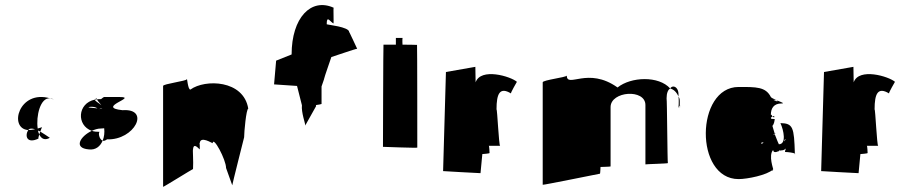

<svg xmlns="http://www.w3.org/2000/svg" viewBox="-20 -727 3538 744"><path d="M89.1 -223C75.1 -199 85.1 -169 129.1 -190C128.1 -190 129.1 -197 132.1 -206C130.1 -210 128.1 -216 127.1 -221C130.1 -220 133.1 -219 136.1 -217C139.1 -226 142.1 -233 143.1 -234C137.1 -232 131.1 -231 126.1 -229C119.1 -277 136.1 -350 174.1 -346C53.1 -381 12.1 -229 89.1 -223ZM89.1 -223C95.1 -230 104.1 -230 116.1 -226C105.1 -224 96.1 -223 89.1 -223ZM132.1 -206C140.1 -189 154.1 -182 173.1 -193C161.1 -201 148.1 -210 136.1 -217C135.1 -214 133.1 -209 132.1 -206ZM174.1 -346C179.1 -345 184.1 -343 189.1 -341C184.1 -344 179.1 -346 174.1 -346Z M324.7 -148C350.7 -145 368.7 -160 377.7 -182C363.7 -187 359.7 -215 366.7 -216C354.7 -216 344.7 -217 335.7 -220C346.7 -225 358.7 -229 370.7 -229C376.7 -229 381.7 -230 383.7 -230C385.7 -213 383.7 -196 377.7 -182C382.7 -180 387.7 -182 394.7 -187C501.7 -183 564.7 -308 454.7 -300C348.7 -311 515.7 -351 444.7 -351H382.7C378.7 -349 375.7 -346 371.7 -343C365.7 -343 360.7 -343 355.7 -342C357.7 -336 366.7 -328 372.7 -319C363.7 -328 347.7 -335 347.7 -341C279.7 -327 275.7 -241 335.7 -220C292.7 -200 261.7 -153 324.7 -148ZM329.7 -313C340.7 -314 350.7 -312 357.7 -307C336.7 -309 310.7 -311 329.7 -313ZM347.7 -341C350.7 -342 352.7 -342 355.7 -342C355.7 -344 354.7 -345 354.7 -346C349.7 -344 347.7 -343 347.7 -341ZM362.7 -303 365.7 -300C363.7 -301 362.7 -302 362.7 -303ZM364.7 -307C367.7 -308 371.7 -309 376.7 -306C374.7 -306 370.7 -307 364.7 -307Z M612 -3C612 -1 726 -72 728 -72C730 -102 726 -148 728 -148C730 -178 752 -148 754 -148C755 -167 753 -172 753 -173L754 -172C756 -202 802 -172 804 -172C806 -202 856 -108 856 -76L880 -9C880 -13 925 -191 926 -195C926 -215 934 -304 942 -306C924 -418 774 -421 718 -380C708 -378 705 -428 704 -420C703 -413 612 -402 612 -394Z M1042 -400 1131 -394 1150 -319C1147 -292 1163 -249 1163 -241L1205 -316C1204 -316 1204 -317 1205 -320C1213 -321 1224 -323 1226 -324V-392C1232 -410 1237 -423 1236 -422C1236 -426 1264 -505 1264 -506C1266 -506 1360 -539 1364 -538C1363 -540 1333 -605 1333 -603C1333 -623 1248 -631 1246 -633C1246 -669 1258 -644 1272 -636C1274 -636 1271 -696 1273 -697C1185 -737 1110 -658 1110 -516L1050 -492ZM1163 -241C1163 -241 1162 -240 1162 -240C1162 -240 1163 -240 1163 -240Z M1464 -158C1464 -158 1597 -153 1597 -155C1597 -156 1597 -552 1596 -553C1596 -553 1568 -554 1539 -554C1539 -555 1540 -555 1540 -555C1539 -555 1539 -580 1540 -580H1514V-554H1466C1465 -554 1464 -158 1464 -158Z M1697 -64C1697 -64 1831 -56 1842 -56L1849 -130C1851 -130 1877 -132 1877 -134C1877 -136 1876 -162 1874 -162H1918C1913 -162 1907 -305 1904 -303C1904 -365 1917 -391 1960 -365C1958 -367 1983 -410 1983 -410C1959 -431 1843 -466 1823 -408L1822 -468L1708 -448C1708 -447 1697 -64 1697 -64Z M2083 -11C2083 -9 2304 -54 2305 -54C2306 -54 2307 -80 2307 -80C2307 -80 2346 -81 2346 -82V-312C2346 -374 2481 -384 2481 -320V-90C2481 -91 2568 -93 2568 -95C2566 -102 2565 -340 2563 -346C2563 -367 2569 -380 2577 -384C2590 -381 2602 -370 2609 -353V-355C2612 -391 2586 -400 2577 -384C2533 -434 2425 -430 2373 -388C2258 -470 2178 -384 2176 -434C2174 -427 2083 -417 2083 -408ZM2609 -308C2609 -308 2612 -318 2614 -320C2614 -313 2615 -308 2615 -308C2616 -319 2615 -321 2614 -320C2614 -341.3 2615.1 -343.9 2609 -353C2610 -347 2611 -330 2609 -308Z M2842.1 -33C2875.6 -33 2952.7 -48.5 2975.1 -70C2968.1 -63 2969.1 -64 2972.1 -66C2971.1 -64 2971.1 -63 2976.1 -68C2975.1 -68 2973.1 -67 2972.1 -66C2973.5 -67.4 2974.8 -69.6 2976.1 -71C2978.1 -69 2956.1 -125 2976.1 -146C2976.1 -146 2975.1 -131 2996.1 -141C2996.1 -141 2989.1 -133 3001.1 -145C3001.1 -145 3004.1 -141 3004.1 -144C3010.1 -144 3020.1 -145 3022.1 -150C3022.1 -150 3024.1 -151 3024.1 -151C3024.1 -148 3024.1 -144 3022.1 -143V-138H3023.1C3033.1 -138 3055.1 -135 3060.1 -132C3057.1 -234 3053.1 -249 3004.1 -250C3017.1 -222 3028.1 -168 2998.1 -168C2998.1 -168 2990.1 -185 2982.1 -207C2981.1 -206 2978.1 -205 2976.1 -204C2977.1 -206 2979.1 -207 2982.1 -209C2979.1 -218 2976.1 -228 2973.1 -239C2979.1 -246 2981.1 -256 2982.1 -266H2978.1C2970.1 -266 2967.1 -266 2967.1 -271C2968.1 -272 2970.1 -273 2972.1 -275L2980.1 -272V-278C2979.1 -277 2975.1 -276 2973.1 -275C2973.1 -276 2968.1 -282 2972.1 -282H2967.1C2967.1 -307 2978.1 -326 3008.1 -326C3022.1 -326 3008.1 -331 2993.1 -337C2993.1 -336 2993.1 -335 2991.1 -334C2988.1 -336 2981.1 -338 2976.1 -340H2987.1C2978.1 -344 2970.1 -347 2967.1 -351C2947.1 -391 2910.1 -390 2842.1 -390C2675.1 -390 2670.1 -33 2842.1 -33ZM2930.1 -172C2928.1 -174 2932.1 -175 2939.1 -176C2934.1 -170 2930.1 -167 2930.1 -172ZM2982.1 -207C2984.1 -208 2985.1 -209 2984.1 -210C2983.1 -210 2983.1 -209 2982.1 -209ZM2987.1 -340 2993.1 -337C2993.1 -338 2991.1 -340 2987.1 -340ZM3018.1 -179C3018.1 -181 3020.1 -184 3022.1 -188C3023.1 -187 3022.1 -187 3022.1 -186L3024.1 -188C3025.1 -186 3020.1 -181 3018.1 -179ZM3060.1 -129C3062.1 -130 3062.1 -131 3060.1 -132Z M3162 -64C3162 -64 3296 -56 3307 -56L3314 -130C3316 -130 3342 -132 3342 -134C3342 -136 3341 -162 3339 -162H3383C3378 -162 3372 -305 3369 -303C3369 -365 3382 -391 3425 -365C3423 -367 3448 -410 3448 -410C3424 -431 3308 -466 3288 -408L3287 -468L3173 -448C3173 -447 3162 -64 3162 -64Z"/></svg>

Font: Getaway
Style: Regular
Weight: 400
Version: Version 0.1